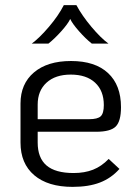

<svg xmlns="http://www.w3.org/2000/svg" viewBox="-20 -718 537 749"><path d="M404 -98 446 -59Q414 -23 370 -6Q326 11 263 11Q167 11 113.5 -34.5Q60 -80 60 -162V-314Q60 -391 112.5 -435.5Q165 -480 257 -480Q351 -480 401.5 -433Q452 -386 452 -300Q452 -245 431.5 -224.5Q411 -204 355 -204H127V-162Q127 -102 161.5 -72.5Q196 -43 267 -43Q310 -43 343 -56Q376 -69 404 -98ZM127 -310V-253H327Q361 -253 373 -264.5Q385 -276 385 -308Q385 -364 351 -395.5Q317 -427 256 -427Q196 -427 161.5 -395.5Q127 -364 127 -310ZM229 -698H278Q300 -657 336.5 -613.5Q373 -570 403 -548H338Q314 -567 288 -596.5Q262 -626 254 -644Q245 -625 219 -596Q193 -567 169 -548H104Q134 -570 171 -613.5Q208 -657 229 -698Z"/></svg>

Font: KoHo
Style: Regular
Weight: 400
Version: Version 1.000; ttfautohint (v1.6)